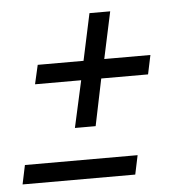

<svg xmlns="http://www.w3.org/2000/svg" viewBox="-42 -578 535 572"><g transform="rotate(-5 225.5 -292.5)"><path d="M173 -201 204 -341H66L79 -398H216L246 -538H308L278 -398H416L404 -341H264L235 -201ZM3 -47 15 -104H352L340 -47Z"/></g></svg>

Font: Saira ExtraCondensed
Style: Italic
Weight: 400
Width: 2
Italic angle: -12°
Designer: Hector Gatti with collaboration of the Omnibus-Type team
Foundry: Omnibus-Type
Version: Version 1.101